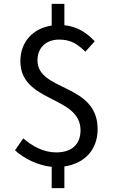

<svg xmlns="http://www.w3.org/2000/svg" viewBox="-20 -856 595 999"><path d="M473 -641C433 -683 387 -717 315 -725V-836H249V-723C152 -709 86 -638 86 -538C86 -320 399 -360 399 -178C399 -108 356 -63 273 -63C205 -63 148 -96 101 -136L58 -74C106 -30 178 5 249 12V123H315V10C421 -5 488 -78 488 -184C488 -424 175 -379 175 -542C175 -607 219 -650 288 -650C349 -650 383 -627 424 -587Z"/></svg>

Font: Noto Sans CJK JP Regular
Style: Regular
Weight: 400
Designer: Ryoko NISHIZUKA (kana & ideographs); Paul D. Hunt (Latin, Greek & Cyrillic); Wenlong ZHANG (bopomofo); Sandoll Communica
Foundry: Adobe Systems Incorporated
Version: Version 1.001;PS 1.001;hotconv 1.0.78;makeotf.lib2.5.61930